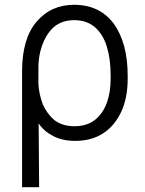

<svg xmlns="http://www.w3.org/2000/svg" viewBox="-20 -575 604 800"><path d="M132 -484Q192 -555 289 -555Q396 -555 455 -475Q512 -394 512 -260V-248Q512 -170 487 -113Q459 -52 412 -21Q363 12 293 12Q239 12 200 -9Q162 -29 141 -61L143 205H72V-277Q72 -414 132 -484ZM158 -141Q175 -102 206 -75Q240 -49 290 -49Q341 -49 375 -75Q408 -101 425 -146Q441 -190 441 -248V-260Q441 -330 425 -381Q409 -433 375 -462Q341 -491 289 -491Q238 -491 204 -462Q172 -433 155 -384Q138 -336 140 -277V-224Q143 -181 158 -141Z"/></svg>

Font: Sinter Normal
Style: Regular
Weight: 350
Foundry: Adobe & rsms
Version: Version 1.000